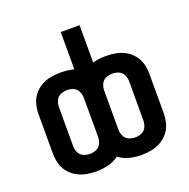

<svg xmlns="http://www.w3.org/2000/svg" viewBox="-131 -861 982 996"><g transform="rotate(-20 360.0 -363.5)"><path d="M485 -89Q467 -89 449.5 -96.5Q432 -104 424 -121.5Q416 -139 416 -158V-373Q416 -391 424 -408.5Q432 -426 449.5 -433.5Q467 -441 485 -441Q504 -441 521 -433.5Q538 -426 546 -408.5Q554 -391 554 -373V-158Q554 -139 546 -121.5Q538 -104 521 -96.5Q504 -89 485 -89ZM235 -89Q217 -89 199.5 -96.5Q182 -104 174 -121.5Q166 -139 166 -158V-373Q166 -391 174 -408.5Q182 -426 199.5 -433.5Q217 -441 235 -441Q254 -441 271 -433.5Q288 -426 296 -408.5Q304 -391 304 -373V-158Q304 -139 296 -121.5Q288 -104 271 -96.5Q254 -89 235 -89ZM235 8Q268 8 301 0Q334 -8 360 -28Q386 -8 419 0Q452 8 485 8Q513 8 540.5 2.5Q568 -3 592.5 -17Q617 -31 634.5 -53Q652 -75 659 -102.5Q666 -130 666 -158V-373Q666 -401 659 -428Q652 -455 634.5 -477.5Q617 -500 592.5 -514Q568 -528 540.5 -533Q513 -538 485 -538Q467 -538 448.5 -536Q430 -534 412 -529V-735H308V-529Q290 -534 272 -536Q254 -538 235 -538Q207 -538 179.5 -533Q152 -528 127.5 -514Q103 -500 85.5 -477.5Q68 -455 61 -428Q54 -401 54 -373V-158Q54 -130 61 -102.5Q68 -75 85.5 -53Q103 -31 127.5 -17Q152 -3 179.5 2.5Q207 8 235 8Z"/></g></svg>

Font: Iosevka Sparkle Semibold
Style: Regular
Weight: 600
Designer: Belleve Invis
Foundry: Belleve Invis
Version: Version 4.5.0; ttfautohint (v1.8.3)